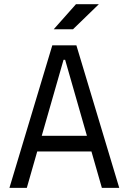

<svg xmlns="http://www.w3.org/2000/svg" viewBox="-20 -914 626 934"><path d="M25.9 0H110.4L161.1 -177.2H424.8L475.6 0H560.1L351.6 -693.4H234.4ZM183.1 -253.4 289.1 -623H296.9L402.8 -253.4ZM241.2 -771.5H335L460.9 -893.6H349.6Z"/></svg>

Font: Cascadia Code SemiLight
Style: Regular
Weight: 350
Monospace: yes
Designer: Aaron Bell
Foundry: Saja Typeworks
Version: Version 2404.023